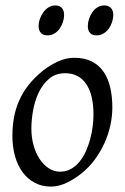

<svg xmlns="http://www.w3.org/2000/svg" viewBox="-20 -671 462 711"><path d="M326.2 -246.1Q326.2 -320.8 298.8 -360.4Q271.5 -399.9 221.2 -399.9Q186 -399.9 162.1 -379.6Q138.2 -359.4 123.5 -328.6Q108.9 -297.9 102.5 -262Q96.2 -226.1 96.2 -194.8Q96.2 -162.1 104.2 -133.1Q112.3 -104 126.7 -82.3Q141.1 -60.5 160.4 -47.9Q179.7 -35.2 202.1 -35.2Q224.6 -35.2 242.4 -45.2Q260.3 -55.2 274.2 -72Q288.1 -88.9 297.9 -110.6Q307.6 -132.3 314 -155.8Q320.3 -179.2 323.2 -202.6Q326.2 -226.1 326.2 -246.1ZM396 -272.9Q396 -240.2 388.7 -206.8Q381.3 -173.3 367.2 -141.8Q353 -110.4 332.3 -81.8Q311.5 -53.2 284.2 -30.8Q271.5 -20.5 257.3 -11.2Q243.2 -2 228.5 5.1Q213.9 12.2 198.7 16.1Q183.6 20 168.9 20Q134.8 20 108.2 5.6Q81.5 -8.8 63.2 -33.9Q44.9 -59.1 35.4 -93.5Q25.9 -127.9 25.9 -168Q25.9 -203.1 31.7 -235.6Q37.6 -268.1 50.8 -298.3Q64 -328.6 85.9 -356.4Q107.9 -384.3 140.1 -410.2Q165 -429.7 194.8 -443.4Q224.6 -457 254.9 -457Q293 -457 319.8 -443.4Q346.7 -429.7 363.5 -405.3Q380.4 -380.9 388.2 -347.2Q396 -313.5 396 -272.9ZM217.3 -616.2Q217.3 -602.5 212.9 -589.1Q208.5 -575.7 200.7 -564.7Q192.9 -553.7 181.4 -546.9Q169.9 -540 156.2 -540Q140.6 -540 131.8 -548.8Q123 -557.6 123 -574.2Q123 -587.4 127.7 -600.8Q132.3 -614.3 140.4 -625.5Q148.4 -636.7 159.9 -643.8Q171.4 -650.9 185.1 -650.9Q200.2 -650.9 208.7 -641.8Q217.3 -632.8 217.3 -616.2ZM399.4 -616.2Q399.4 -602.5 395 -589.1Q390.6 -575.7 382.6 -564.7Q374.5 -553.7 363 -546.9Q351.6 -540 337.4 -540Q322.3 -540 313.7 -548.8Q305.2 -557.6 305.2 -574.2Q305.2 -587.4 309.6 -600.8Q314 -614.3 321.8 -625.5Q329.6 -636.7 340.8 -643.8Q352.1 -650.9 366.2 -650.9Q381.3 -650.9 390.4 -641.8Q399.4 -632.8 399.4 -616.2Z"/></svg>

Font: Gentium Plus Cyr
Style: Italic
Weight: 400
Italic angle: -8°
Designer: J. Victor Gaultney, Annie Olsen, Iska Routamaa, Becca Hirsbrunner
Foundry: SIL International
Version: Version 5.000